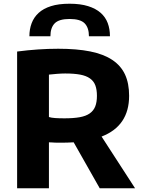

<svg xmlns="http://www.w3.org/2000/svg" viewBox="-20 -1012 756 1032"><path d="M376 -247Q359 -246 340.5 -245.5Q322 -245 303 -245Q299 -245 291 -245Q283 -245 274 -245.5Q265 -246 256.5 -246.5Q248 -247 243 -247V0H72V-735Q187 -750 293 -750Q393 -750 465 -735.5Q537 -721 583.5 -690Q630 -659 652 -611.5Q674 -564 674 -497Q674 -335 526 -278L706 0H516ZM326 -376Q375 -376 408.5 -382Q442 -388 462.5 -402.5Q483 -417 492 -440Q501 -463 501 -497Q501 -530 492.5 -553Q484 -576 463.5 -590.5Q443 -605 410.5 -611Q378 -617 330 -617Q311 -617 285.5 -615Q260 -613 243 -611V-383Q255 -379 276 -377.5Q297 -376 326 -376ZM458 -817Q458 -863 435 -886.5Q412 -910 354 -910Q297 -910 274 -886.5Q251 -863 251 -817H138Q138 -855 150 -887Q162 -919 187.5 -942.5Q213 -966 254 -979Q295 -992 354 -992Q412 -992 453.5 -979Q495 -966 521 -943Q547 -920 559 -888Q571 -856 571 -817Z"/></svg>

Font: Encode Sans Normal
Style: Bold
Weight: 700
Designer: Pablo Impallari, Andres Torresi
Foundry: Pablo Impallari, Andres Torresi
Version: Version 1.000; ttfautohint (v1.00) -l 8 -r 50 -G 200 -x 14 -